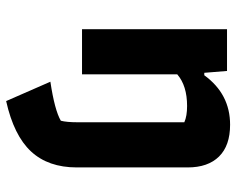

<svg xmlns="http://www.w3.org/2000/svg" viewBox="-92 -430 769 625"><g transform="rotate(90 292.5 -117.5)"><path d="M246 103Q339 89 373 69Q378 50 378 14V-333Q358 -342 325 -342Q259 -342 222 -310V0H75V-472H211L217 -398H225Q286 -482 386 -482Q454 -482 489.5 -446Q525 -410 525 -344V17Q525 110 473 166Q421 222 309 247Z"/></g></svg>

Font: Athiti
Style: Bold
Weight: 700
Designer: CadsonDemak Team
Foundry: CadsonDemak
Version: Version 1.033